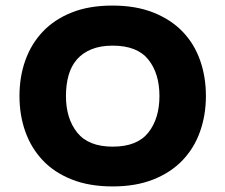

<svg xmlns="http://www.w3.org/2000/svg" viewBox="-20 -660 810 690"><path d="M720 -315Q720 -247 699 -187.5Q678 -128 636 -84Q594 -40 531 -15Q468 10 385 10Q301 10 238 -15Q175 -40 133.5 -84Q92 -128 71 -187Q50 -246 50 -315Q50 -384 71 -443Q92 -502 133.5 -546Q175 -590 237.5 -615Q300 -640 384 -640Q468 -640 531 -615Q594 -590 636 -546.5Q678 -503 699 -443.5Q720 -384 720 -315ZM553 -315Q553 -396 513 -446Q473 -496 385 -496Q341 -496 309 -483Q277 -470 256.5 -446.5Q236 -423 226.5 -389.5Q217 -356 217 -315Q217 -234 257.5 -183.5Q298 -133 385 -133Q473 -133 513 -183.5Q553 -234 553 -315Z"/></svg>

Font: TypoPRO Sinkin Sans
Style: 700 Bold
Weight: 700
Designer: Keith Bates
Foundry: K-Type
Version: Sinkin Sans (version 1.0)  by Keith Bates   •   © 2014   www